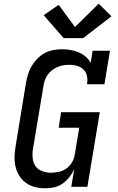

<svg xmlns="http://www.w3.org/2000/svg" viewBox="-20 -1009 640 1037"><path d="M226 8Q197 8 170.5 1.5Q144 -5 122 -20Q100 -35 85.5 -57.5Q71 -80 64.5 -106.5Q58 -133 58.5 -161Q59 -189 64 -217L120 -560Q124 -583 131 -606.5Q138 -630 150.5 -651.5Q163 -673 181 -691.5Q199 -710 221 -722Q243 -734 267 -738.5Q291 -743 314 -743Q338 -743 361 -739Q384 -735 404.5 -726.5Q425 -718 442 -703.5Q459 -689 470 -670L480 -735H574L544 -554H450Q454 -576 450 -597Q446 -618 432 -632.5Q418 -647 397.5 -653Q377 -659 355 -659Q339 -659 323 -656.5Q307 -654 291.5 -647.5Q276 -641 262 -630.5Q248 -620 238.5 -606.5Q229 -593 223 -577.5Q217 -562 215 -546L158 -204Q154 -179 156.5 -154.5Q159 -130 172 -111.5Q185 -93 208 -84.5Q231 -76 256 -76Q277 -76 299 -81Q321 -86 339.5 -99.5Q358 -113 369.5 -133.5Q381 -154 384 -175L408 -319H297L310 -403H519L452 0H365L381 -95Q370 -72 354.5 -52Q339 -32 318 -17.5Q297 -3 273 2.5Q249 8 226 8ZM324 -803 216 -927 297 -983 385 -863 513 -989 582 -921 429 -803Z"/></svg>

Font: Iosevka Curly Slab MdExObl
Style: Regular
Weight: 500
Width: 7
Italic angle: -9°
Monospace: yes
Designer: Belleve Invis
Foundry: Belleve Invis
Version: Version 11.1.0; ttfautohint (v1.8.3)